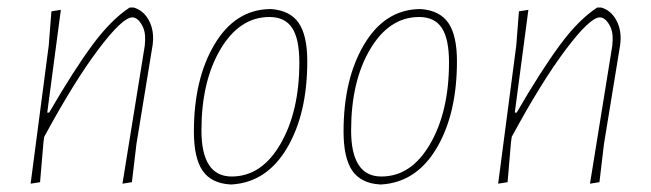

<svg xmlns="http://www.w3.org/2000/svg" viewBox="-20 -482 1722 508"><path d="M61 4 109 -362 116 -452 141 -456 105 -184H110Q175 -296 224.5 -363Q274 -430 323 -462H334Q358 -455 372 -431.5Q386 -408 385 -377L384 -364L341 -101L329 0L304 4L363 -361L364 -376Q365 -401 354 -418.5Q343 -436 330 -436Q304 -436 240 -351Q176 -266 97 -120L95 -106L86 0Z M693 -458H698Q748 -454 770.5 -421Q793 -388 793 -320Q793 -181 739.5 -90.5Q686 0 594 6H589Q539 3 516 -30.5Q493 -64 493 -134Q493 -273 547.5 -364.5Q602 -456 693 -458ZM693 -437Q614 -437 563.5 -352Q513 -267 513 -137Q513 -15 593 -15Q672 -15 722 -101Q772 -187 772 -317Q772 -379 753 -408Q734 -437 693 -437Z M1089 -458H1094Q1144 -454 1166.5 -421Q1189 -388 1189 -320Q1189 -181 1135.5 -90.5Q1082 0 990 6H985Q935 3 912 -30.5Q889 -64 889 -134Q889 -273 943.5 -364.5Q998 -456 1089 -458ZM1089 -437Q1010 -437 959.5 -352Q909 -267 909 -137Q909 -15 989 -15Q1068 -15 1118 -101Q1168 -187 1168 -317Q1168 -379 1149 -408Q1130 -437 1089 -437Z M1298 4 1346 -362 1353 -452 1378 -456 1342 -184H1347Q1412 -296 1461.5 -363Q1511 -430 1560 -462H1571Q1595 -455 1609 -431.5Q1623 -408 1622 -377L1621 -364L1578 -101L1566 0L1541 4L1600 -361L1601 -376Q1602 -401 1591 -418.5Q1580 -436 1567 -436Q1541 -436 1477 -351Q1413 -266 1334 -120L1332 -106L1323 0Z"/></svg>

Font: Alegreya Sans Thin
Style: Italic
Weight: 100
Italic angle: -7°
Designer: Juan Pablo del Peral
Foundry: Huerta Tipografica
Version: Version 2.007